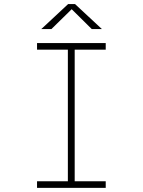

<svg xmlns="http://www.w3.org/2000/svg" viewBox="-20 -908 690 928"><path d="M159 0V-32H308V-668H159V-700H491V-668H341V-32H491V0ZM179.5 -767.5 309.5 -888.5H342.5L472.5 -767.5H423.5L326.5 -863.5L228.5 -767.5Z"/></svg>

Font: Trispace Thin
Style: Regular
Weight: 100
Designer: Tyler Finck
Foundry: Etcetera Type Company
Version: Version 1.210